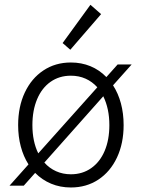

<svg xmlns="http://www.w3.org/2000/svg" viewBox="-20 -789 602 816"><path d="M129.4 -54.2 81.1 0H20.5L101.1 -90.3Q79.6 -124 68.4 -166.3Q57.1 -208.5 57.1 -257.3Q57.1 -335.4 85.4 -395.8Q113.8 -456.1 164.6 -489.7Q215.3 -523.4 281.2 -523.4Q326.2 -523.4 364.5 -507.6Q402.8 -491.7 432.1 -461.4L480 -515.1H539.6L460.4 -426.3Q482.4 -392.6 493.9 -349.6Q505.4 -306.6 505.4 -257.3Q505.4 -179.7 477.1 -119.4Q448.7 -59.1 397.9 -25.6Q347.2 7.8 281.2 7.8Q235.8 7.8 197.3 -8.3Q158.7 -24.4 129.4 -54.2ZM444.8 -257.3Q444.8 -327.1 418.9 -379.9L168.5 -98.1Q189.5 -74.2 218.3 -61.3Q247.1 -48.3 281.2 -48.3Q330.6 -48.3 367.7 -74.5Q404.8 -100.6 424.8 -147.7Q444.8 -194.8 444.8 -257.3ZM142.6 -137.2 393.6 -418Q372.1 -441.9 343.8 -454.6Q315.4 -467.3 281.2 -467.3Q231.9 -467.3 194.8 -441.2Q157.7 -415 137.7 -367.4Q117.7 -319.8 117.7 -257.3Q117.7 -188 142.6 -137.2ZM246.1 -606 364.3 -768.6 409.7 -729 278.8 -577.6Z"/></svg>

Font: Reddit Mono Light
Style: Regular
Weight: 300
Monospace: yes
Designer: Stephen Hutchings
Foundry: Reddit
Version: Version 1.011